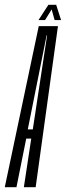

<svg xmlns="http://www.w3.org/2000/svg" viewBox="-60 -785 276 805"><path d="M-40 0H9L50 -204H71L40 0H89.5L183 -675.5H102.5ZM56.5 -242.5 135.5 -637H137.5L77.5 -242.5ZM101.5 -701H129L156.5 -745.5L169 -701H196L175.5 -765H143Z"/></svg>

Font: Anybody UltraCondensed Light
Style: Italic
Weight: 300
Width: 1
Italic angle: -10°
Version: Version 1.113;gftools[0.9.25]